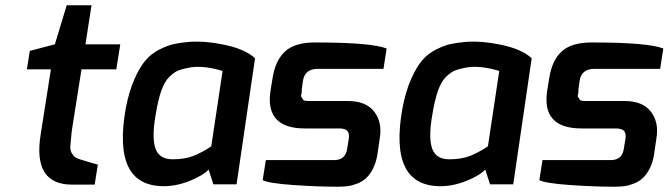

<svg xmlns="http://www.w3.org/2000/svg" viewBox="-20 -700 2535 728"><path d="M82 -437 93 -507 188 -532 233 -680H327L304 -532H436L421 -437H289L252 -203Q249 -169 247 -150Q245 -131 252 -119.5Q259 -108 265.5 -103.5Q272 -99 286 -95Q348 -76 351 -76L339 0H253Q104 0 134 -189L173 -437Z M570 -264Q555 -178 569.5 -137Q584 -96 634 -96Q679 -96 711 -108Q743 -120 781 -145L824 -431Q748 -454 694 -443Q669 -438 654.5 -432Q640 -426 622 -408.5Q604 -391 591.5 -355.5Q579 -320 570 -264ZM457 -290Q469 -353 489.5 -399.5Q510 -446 532 -471.5Q554 -497 585 -512.5Q616 -528 639.5 -533Q663 -538 695 -541Q757 -546 834 -529.5Q911 -513 947 -479L877 -1H789L771 -57Q749 -34 699 -14Q649 6 601 6Q404 6 457 -290Z M976 -17 988 -93H1247Q1289 -93 1296 -134L1302 -171Q1306 -192 1298 -202.5Q1290 -213 1266 -213H1136Q983 -213 1006 -358L1014 -407Q1025 -473 1062 -506Q1099 -539 1174 -539Q1389 -539 1446 -516L1434 -439H1186Q1136 -439 1129 -395L1124 -359Q1125 -349 1122.5 -341.5Q1120 -334 1124.5 -329.5Q1129 -325 1129.5 -322Q1130 -319 1137.5 -318Q1145 -317 1146.5 -317Q1148 -317 1156 -317Q1164 -317 1166 -317H1299Q1368 -317 1399 -276.5Q1430 -236 1420 -176L1411 -114Q1406 -83 1394 -60Q1382 -37 1367.5 -24Q1353 -11 1333.5 -3.5Q1314 4 1297 6Q1280 8 1260 8Q1184 8 1091.5 1.5Q999 -5 976 -17Z M1619 -264Q1604 -178 1618.5 -137Q1633 -96 1683 -96Q1728 -96 1760 -108Q1792 -120 1830 -145L1873 -431Q1797 -454 1743 -443Q1718 -438 1703.5 -432Q1689 -426 1671 -408.5Q1653 -391 1640.5 -355.5Q1628 -320 1619 -264ZM1506 -290Q1518 -353 1538.5 -399.5Q1559 -446 1581 -471.5Q1603 -497 1634 -512.5Q1665 -528 1688.5 -533Q1712 -538 1744 -541Q1806 -546 1883 -529.5Q1960 -513 1996 -479L1926 -1H1838L1820 -57Q1798 -34 1748 -14Q1698 6 1650 6Q1453 6 1506 -290Z M2025 -17 2037 -93H2296Q2338 -93 2345 -134L2351 -171Q2355 -192 2347 -202.5Q2339 -213 2315 -213H2185Q2032 -213 2055 -358L2063 -407Q2074 -473 2111 -506Q2148 -539 2223 -539Q2438 -539 2495 -516L2483 -439H2235Q2185 -439 2178 -395L2173 -359Q2174 -349 2171.5 -341.5Q2169 -334 2173.5 -329.5Q2178 -325 2178.5 -322Q2179 -319 2186.5 -318Q2194 -317 2195.5 -317Q2197 -317 2205 -317Q2213 -317 2215 -317H2348Q2417 -317 2448 -276.5Q2479 -236 2469 -176L2460 -114Q2455 -83 2443 -60Q2431 -37 2416.5 -24Q2402 -11 2382.5 -3.5Q2363 4 2346 6Q2329 8 2309 8Q2233 8 2140.5 1.5Q2048 -5 2025 -17Z"/></svg>

Font: Exo
Style: Demi Bold Italic
Weight: 600
Designer: Natanael Gama
Version: Version 1